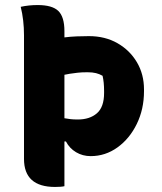

<svg xmlns="http://www.w3.org/2000/svg" viewBox="-20 -730 640 760"><path d="M62 -703Q94 -710 129 -710Q187 -710 211 -686.5Q235 -663 235 -607V-582Q259 -585 283.5 -586Q308 -587 332 -587Q396 -587 445 -559Q494 -531 522 -483.5Q550 -436 550 -376V-369Q550 -298 521.5 -239.5Q493 -181 445 -146.5Q397 -112 339 -112Q307 -112 281 -127.5Q255 -143 241 -170H235V7Q223 10 198 10Q75 10 75 -101V-590Q75 -651 62 -703ZM256 -438Q244 -436 235 -434V-262Q247 -260 258.5 -258.5Q270 -257 288 -257Q335 -257 363.5 -281.5Q392 -306 392 -362V-370Q392 -405 386 -430Q374 -437 360 -440.5Q346 -444 326 -444Q302 -444 286 -442Q270 -440 256 -438Z"/></svg>

Font: Recursive Sn Csl St XBd
Style: Regular
Weight: 800
Version: Version 1.085;hotconv 1.1.0;makeotfexe 2.6.0; ttfautohint (v